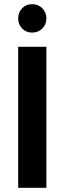

<svg xmlns="http://www.w3.org/2000/svg" viewBox="-20 -899 310 919"><path d="M67 -675H202V0H67ZM67 -811Q67 -840 86 -859.5Q105 -879 134 -879Q163 -879 182.5 -859.5Q202 -840 202 -811Q202 -782 182.5 -762.5Q163 -743 134 -743Q105 -743 86 -762.5Q67 -782 67 -811Z"/></svg>

Font: Transit CAT
Style: Regular
Weight: 400
Designer: Peter Wiegel
Foundry: Peter Wiegel
Version: 1.000